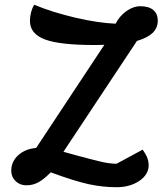

<svg xmlns="http://www.w3.org/2000/svg" viewBox="-20 -752 694 802"><path d="M552 -581 245 -118 299 -103Q362 -86 400 -77Q438 -68 467 -68L576 -127Q590 -107 595.5 -92Q601 -77 601 -62Q601 -23 562 3.5Q523 30 467 30Q409 30 351 17.5Q293 5 192 -32Q162 -2 139.5 10Q117 22 90 22Q63 22 45 4.5Q27 -13 27 -39Q27 -77 56 -103.5Q85 -130 131 -134L416 -565Q403 -564 374 -564Q229 -564 167 -587.5Q105 -611 105 -665Q105 -683 110 -701.5Q115 -720 123 -732Q201 -700 295.5 -678Q390 -656 463 -653Q479 -685 508 -705.5Q537 -726 566 -726Q601 -726 620 -710.5Q639 -695 639 -666Q639 -635 617.5 -614.5Q596 -594 552 -581Z"/></svg>

Font: Lemonada
Style: Regular
Weight: 400
Designer: Mohamed Gaber (Arabic) Eduardo Tunni (Latin)
Foundry: Kief Type Foundry
Version: Version 3.006